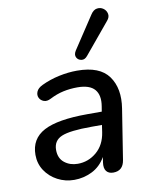

<svg xmlns="http://www.w3.org/2000/svg" viewBox="-87 -834 710 907"><g transform="rotate(-10 268.5 -380.5)"><path d="M196 9Q153 9 116 -10.5Q79 -30 57 -63.5Q35 -97 35 -139Q35 -216 101 -251Q167 -286 310 -286H379L383 -310Q392 -363 368 -391Q344 -419 285 -419Q250 -419 217.5 -412Q185 -405 152 -388Q133 -378 118 -383.5Q103 -389 96.5 -402.5Q90 -416 96.5 -432Q103 -448 126 -459Q166 -478 210.5 -487.5Q255 -497 297 -497Q406 -497 448.5 -437.5Q491 -378 476 -284L438 -43Q430 7 383 7Q361 7 350 -7Q339 -21 343 -49L347 -74Q322 -31 281.5 -11Q241 9 196 9ZM225 -63Q276 -63 315.5 -96.5Q355 -130 364 -190L369 -224H319Q215 -224 175 -207Q135 -190 135 -145Q135 -105 161.5 -84Q188 -63 225 -63ZM356 -557Q343 -541 327 -543.5Q311 -546 304 -559.5Q297 -573 308 -591L411 -747Q424 -767 441 -769.5Q458 -772 471.5 -762.5Q485 -753 488.5 -736.5Q492 -720 478 -704Z"/></g></svg>

Font: Nunito SemiBold
Style: Italic
Weight: 600
Italic angle: -9°
Designer: Vernon Adams
Foundry: Vernon Adams
Version: Version 3.601; ttfautohint (v1.8.2.53-6de2)